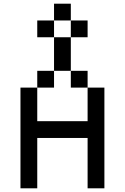

<svg xmlns="http://www.w3.org/2000/svg" viewBox="-20 -1020 676 1040"><path d="M90.9 -545.5V0H181.8V-272.7H454.5V0H545.5V-545.5H454.5V-363.6H181.8V-545.5ZM272.7 -818.2V-636.4H363.6V-818.2ZM181.8 -636.4V-545.5H272.7V-636.4ZM363.6 -636.4V-545.5H454.5V-636.4ZM272.7 -1000V-909.1H363.6V-1000ZM181.8 -909.1V-818.2H272.7V-909.1ZM363.6 -909.1V-818.2H454.5V-909.1Z"/></svg>

Font: Departure Mono
Style: Regular
Weight: 400
Monospace: yes
Designer: Helena Zhang
Version: Version 1.500;Glyphs 3.3.1 (3343)